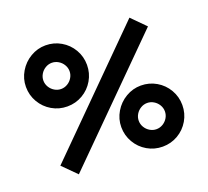

<svg xmlns="http://www.w3.org/2000/svg" viewBox="-127 -892 1154 1064"><g transform="rotate(-20 450.0 -360.0)"><path d="M170 0 90 -80 730.3 -720 810.3 -639.3ZM660.3 15Q611.3 15 570.1 -9Q528.8 -33 504.6 -74.5Q480.3 -116 480.3 -165Q480.3 -213 505.1 -254.5Q529.8 -296 571.3 -320.5Q612.8 -345 660.3 -345Q709.3 -345 750.6 -321Q791.8 -297 816.1 -255.5Q840.3 -214 840.3 -165Q840.3 -116 816.1 -74.5Q791.8 -33 750.6 -9Q709.3 15 660.3 15ZM660.3 -87.8Q680.7 -87.8 698.5 -98.5Q716.2 -109.1 726.9 -126.9Q737.5 -144.7 737.5 -165Q737.5 -185.3 726.9 -203.1Q716.2 -220.9 698.5 -231.5Q680.7 -242.2 660.3 -242.2Q640 -242.2 622.2 -231.5Q604.4 -220.9 593.8 -203.1Q583.2 -185.3 583.2 -165Q583.2 -144.7 593.8 -126.9Q604.4 -109.1 622.2 -98.5Q640 -87.8 660.3 -87.8ZM240 -375Q191 -375 149.8 -399Q108.5 -423 84.2 -464.5Q60 -506 60 -555Q60 -603 84.8 -644.5Q109.5 -686 151 -710.5Q192.5 -735 240 -735Q289 -735 330.2 -711Q371.5 -687 395.8 -645.5Q420 -604 420 -555Q420 -506 395.8 -464.5Q371.5 -423 330.2 -399Q289 -375 240 -375ZM240 -477.8Q260.3 -477.8 278.1 -488.5Q295.9 -499.1 306.5 -516.9Q317.2 -534.7 317.2 -555Q317.2 -575.3 306.5 -593.1Q295.9 -610.9 278.1 -621.5Q260.3 -632.2 240 -632.2Q219.7 -632.2 201.9 -621.5Q184.1 -610.9 173.5 -593.1Q162.8 -575.3 162.8 -555Q162.8 -534.7 173.5 -516.9Q184.1 -499.1 201.9 -488.5Q219.7 -477.8 240 -477.8Z"/></g></svg>

Font: Vela Sans GX ExtLt
Style: Regular
Weight: 200
Designer: Principal design: Mikhail Sharanda - project Manrope.
Design modification: Ravid Balaliev
Foundry: Mikhail Sharanda
Version: Version 1.001